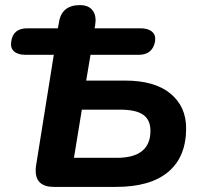

<svg xmlns="http://www.w3.org/2000/svg" viewBox="-20 -733 791 753"><path d="M120 -63Q120 -75 121 -81L191 -518H81Q50 -518 35 -531.5Q20 -545 24 -570Q31 -622 87 -622H207L211 -644Q221 -713 294 -713Q323 -713 339 -697Q355 -681 355 -652Q355 -647 353 -633L351 -622H531Q561 -622 576.5 -608.5Q592 -595 588 -570Q578 -518 524 -518H335L318 -417H470Q587 -417 648.5 -366Q710 -315 710 -230Q710 -118 640 -59Q570 0 435 0H191Q156 0 138 -16Q120 -32 120 -63ZM570 -220Q570 -263 541.5 -283Q513 -303 450 -303H301L270 -114H438Q570 -114 570 -220Z"/></svg>

Font: SN Pro Bold
Style: Bold Italic
Weight: 700
Italic angle: -9°
Designer: Tobias Whetton
Foundry: Supernotes
Version: Version 1.003